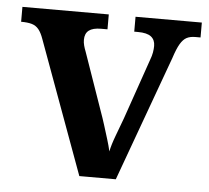

<svg xmlns="http://www.w3.org/2000/svg" viewBox="-44 -583 684 629"><g transform="rotate(5 298.0 -268.0)"><path d="M79 -437Q72 -457 63 -468Q54 -479 40.5 -483Q27 -487 5 -487V-536H289V-487H268Q241 -487 228 -477Q215 -467 215 -446Q215 -437 217.5 -427.5Q220 -418 224 -408L290 -219Q298 -197 305.5 -173Q313 -149 319.5 -128Q326 -107 330 -89Q334 -110 346 -142Q358 -174 368 -201L437 -400Q442 -413 444 -424.5Q446 -436 446 -446Q446 -466 432.5 -476.5Q419 -487 389 -487H377V-536H595V-487H578Q561 -487 549.5 -481Q538 -475 528.5 -459Q519 -443 509 -412L359 0H239Z"/></g></svg>

Font: Noto Serif Hebrew SemiBold
Style: Regular
Weight: 600
Version: Version 2.003